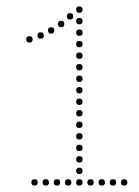

<svg xmlns="http://www.w3.org/2000/svg" viewBox="-20 -580 435 600"><path d="M228 0Q218 0 218 -10Q218 -20 228 -20Q238 -20 238 -10Q238 0 228 0ZM263 0Q253 0 253 -10Q253 -20 263 -20Q273 -20 273 -10Q273 0 263 0ZM158 0Q148 0 148 -10Q148 -20 158 -20Q168 -20 168 -10Q168 0 158 0ZM193 0Q183 0 183 -10Q183 -20 193 -20Q203 -20 203 -10Q203 0 193 0ZM368 0Q358 0 358 -10Q358 -20 368 -20Q378 -20 378 -10Q378 0 368 0ZM298 0Q288 0 288 -10Q288 -20 298 -20Q308 -20 308 -10Q308 0 298 0ZM333 0Q323 0 323 -10Q323 -20 333 -20Q343 -20 343 -10Q343 0 333 0ZM88 0Q78 0 78 -10Q78 -20 88 -20Q98 -20 98 -10Q98 0 88 0ZM123 0Q113 0 113 -10Q113 -20 123 -20Q133 -20 133 -10Q133 0 123 0ZM228 -36Q218 -36 218 -46Q218 -56 228 -56Q238 -56 238 -46Q238 -36 228 -36ZM228 -72Q218 -72 218 -82Q218 -92 228 -92Q238 -92 238 -82Q238 -72 228 -72ZM228 -108Q218 -108 218 -118Q218 -128 228 -128Q238 -128 238 -118Q238 -108 228 -108ZM228 -144Q218 -144 218 -154Q218 -164 228 -164Q238 -164 238 -154Q238 -144 228 -144ZM228 -180Q218 -180 218 -190Q218 -200 228 -200Q238 -200 238 -190Q238 -180 228 -180ZM228 -216Q218 -216 218 -226Q218 -236 228 -236Q238 -236 238 -226Q238 -216 228 -216ZM228 -252Q218 -252 218 -262Q218 -272 228 -272Q238 -272 238 -262Q238 -252 228 -252ZM228 -288Q218 -288 218 -298Q218 -308 228 -308Q238 -308 238 -298Q238 -288 228 -288ZM228 -324Q218 -324 218 -334Q218 -344 228 -344Q238 -344 238 -334Q238 -324 228 -324ZM228 -360Q218 -360 218 -370Q218 -380 228 -380Q238 -380 238 -370Q238 -360 228 -360ZM228 -396Q218 -396 218 -406Q218 -416 228 -416Q238 -416 238 -406Q238 -396 228 -396ZM228 -432Q218 -432 218 -442Q218 -452 228 -452Q238 -452 238 -442Q238 -432 228 -432ZM228 -468Q218 -468 218 -478Q218 -488 228 -488Q238 -488 238 -478Q238 -468 228 -468ZM228 -504Q218 -504 218 -514Q218 -524 228 -524Q238 -524 238 -514Q238 -504 228 -504ZM228 -540Q218 -540 218 -550Q218 -560 228 -560Q238 -560 238 -550Q238 -540 228 -540ZM199 -519Q189 -519 189 -529Q189 -539 199 -539Q209 -539 209 -529Q209 -519 199 -519ZM171 -495Q161 -495 161 -505Q161 -515 171 -515Q181 -515 181 -505Q181 -495 171 -495ZM140 -475Q130 -475 130 -485Q130 -495 140 -495Q150 -495 150 -485Q150 -475 140 -475ZM107 -459Q97 -459 97 -469Q97 -479 107 -479Q117 -479 117 -469Q117 -459 107 -459ZM72 -447Q62 -447 62 -457Q62 -467 72 -467Q82 -467 82 -457Q82 -447 72 -447Z"/></svg>

Font: Raleway Dots 
Style: Regular
Weight: 400
Version: Version 1.000